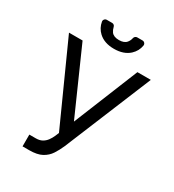

<svg xmlns="http://www.w3.org/2000/svg" viewBox="-215 -1031 1055 1163"><g transform="rotate(30 312.0 -449.5)"><path d="M126.4 9.9V-72.4H171.9Q198.2 -72.4 216.1 -82.7Q234 -93 245.9 -109.4Q257.8 -125.7 265.6 -143.5L277 -170.5L25.6 -727.3H120.7L321 -275.6L504.3 -727.3H598L346.6 -117.9Q331.7 -83.8 312.7 -54.7Q293.7 -25.6 261.2 -7.8Q228.7 9.9 173.3 9.9ZM377.5 -892.4Q374.3 -875 362.9 -860.4Q346.9 -839.5 309.7 -839.5Q272.4 -839.5 256.7 -860.4Q246.8 -874.6 242.9 -892Q241.5 -899.5 235.8 -904.3Q230.1 -909.1 222.7 -909.1H185.7Q176.1 -909.1 169.9 -901.8Q163.7 -894.5 165.1 -885.3Q172.2 -843.4 202.8 -815Q242.5 -778.4 309.7 -778.4Q377.8 -778.4 417.6 -815Q448.9 -844.1 455.6 -885.3Q457 -894.5 450.8 -901.8Q444.6 -909.1 435 -909.1H398.1Q390.6 -909.1 384.9 -904.3Q379.3 -899.5 377.5 -892.4Z"/></g></svg>

Font: DeltaSans
Style: Regular
Weight: 400
Designer: Rasmus Andersson
Foundry: rsms
Version: Version 3.012